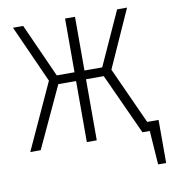

<svg xmlns="http://www.w3.org/2000/svg" viewBox="-77 -589 714 799"><g transform="rotate(-10 280.5 -189.5)"><path d="M513 -39H561V143H527L517 0H486L368 -258H293V0H251V-258H176L56 0H12L140 -279L31 -522H74L176 -295H251V-522H293V-295H368L471 -522H513L404 -279Z"/></g></svg>

Font: Fira Sans Extra Condensed ExtraLight
Style: Regular
Weight: 275
Width: 1
Designer: Carrois Corporate & Edenspiekermann AG
Foundry: Carrois Corporate GbR & Edenspiekermann AG
Version: Version 4.203